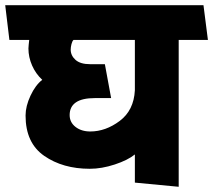

<svg xmlns="http://www.w3.org/2000/svg" viewBox="-31 -700 817 736"><path d="M486 0V-108Q459 -86 409 -69.5Q359 -53 313 -53Q210 -53 138.5 -102.5Q67 -152 67 -257Q67 -293 86 -333.5Q105 -374 131 -394Q106 -417 92 -449Q78 -481 78 -514Q78 -518 79 -528.5Q80 -539 81 -547H5Q1 -581 -3 -613.5Q-7 -646 -11 -680H749L766 -547H654V16ZM315 -196Q374 -196 428 -236.5Q482 -277 486 -354V-547H251Q246 -543 243 -531Q240 -519 240 -510Q240 -487 258.5 -470.5Q277 -454 314 -454H371L395 -324H333Q284 -324 260 -307.5Q236 -291 236 -259Q236 -231 258.5 -213.5Q281 -196 315 -196Z"/></svg>

Font: Palanquin Dark SemiBold
Style: Regular
Weight: 600
Designer: Pria Ravichandran
Version: Version 1.001